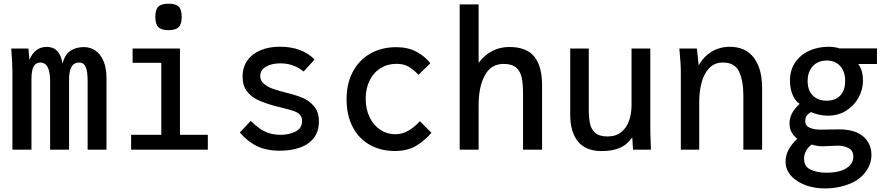

<svg xmlns="http://www.w3.org/2000/svg" viewBox="-20 -814 4840 1044"><path d="M41 -550H134.5L140 -488.5Q154.5 -524 178 -541.5Q201.5 -559 235 -559Q306 -559 320 -468Q332.5 -518 363.2 -538Q394 -558 436.5 -558Q471 -558 498.8 -539Q526.5 -520 542.8 -482Q559 -444 559 -390V0H456.5V-373.5Q456.5 -426.5 445.8 -450.2Q435 -474 410 -474Q355.5 -474 355.5 -381.5V0H252.5V-373.5Q252.5 -474 199 -474Q175 -474 163 -453Q151 -432 151 -381.5V0H47.5V-427Q47.5 -475.5 41 -550Z M701 -550H958.5V-81H1110V0H693V-81H857V-472.5H701ZM824.5 -722Q824.5 -761.5 841 -777.8Q857.5 -794 896.5 -794Q935.5 -794 951.8 -777.8Q968 -761.5 968 -722Q968 -683 951.8 -666.5Q935.5 -650 896.5 -650Q857.5 -650 841 -666.5Q824.5 -683 824.5 -722Z M1284 -93.5 1343 -156.5Q1370.5 -130.5 1392.5 -115Q1414.5 -99.5 1442.5 -90.2Q1470.5 -81 1507 -81Q1552 -81 1587.2 -98.8Q1622.5 -116.5 1622.5 -156Q1622.5 -178 1610 -190.8Q1597.5 -203.5 1577.8 -210.2Q1558 -217 1519.5 -226.5Q1498.5 -231.5 1478 -237Q1420.5 -252.5 1383 -270Q1345.5 -287.5 1322.2 -318.2Q1299 -349 1299 -397.5Q1299 -449 1325.5 -485.8Q1352 -522.5 1398 -541.2Q1444 -560 1501.5 -560Q1622 -560 1690.5 -490.5L1631 -425Q1576.5 -469.5 1505 -469.5Q1456 -469.5 1425.5 -451Q1395 -432.5 1395 -401Q1395 -375 1416.2 -357.5Q1437.5 -340 1467 -330Q1496.5 -320 1543.5 -308L1562 -303.5Q1601 -293 1632.2 -279Q1663.5 -265 1688.8 -234.5Q1714 -204 1714 -154.5Q1714 -98 1685 -62.2Q1656 -26.5 1608.5 -10.5Q1561 5.5 1502.5 5.5Q1429 5.5 1377.8 -19.2Q1326.5 -44 1284 -93.5Z M1864.5 -274.5Q1864.5 -360 1898.5 -424Q1932.5 -488 1993.8 -522.8Q2055 -557.5 2134.5 -557.5Q2198 -557.5 2244.8 -532.5Q2291.5 -507.5 2320 -470L2255.5 -407Q2229 -435.5 2202.2 -451.2Q2175.5 -467 2136 -467Q2087.5 -467 2049.2 -443.2Q2011 -419.5 1989.8 -376.2Q1968.5 -333 1968.5 -277.5Q1968.5 -220.5 1989.8 -176.5Q2011 -132.5 2048 -108.2Q2085 -84 2129.5 -84Q2168 -84 2201.8 -104.2Q2235.5 -124.5 2263 -155L2326 -92Q2289 -48.5 2242.2 -20.8Q2195.5 7 2127 7Q2050.5 7 1991 -26.2Q1931.5 -59.5 1898 -123.2Q1864.5 -187 1864.5 -274.5Z M2479.5 -790H2582.5V-472Q2614 -515 2656.5 -536.8Q2699 -558.5 2748.5 -558.5Q2844 -558.5 2885.8 -505.5Q2927.5 -452.5 2927.5 -351.5V0H2824V-306Q2824 -359.5 2816.5 -393.5Q2809 -427.5 2786 -447Q2763 -466.5 2718.5 -466.5Q2650.5 -466.5 2616.5 -404.8Q2582.5 -343 2582.5 -241.5V0H2479.5Z M3080.5 -192.5V-550H3181.5V-218Q3181.5 -171 3188.5 -140.2Q3195.5 -109.5 3217.8 -90.8Q3240 -72 3283.5 -72Q3328.5 -72 3357.8 -95.5Q3387 -119 3400.5 -157.2Q3414 -195.5 3414 -241V-550H3516V-119Q3516 -87 3518 -41L3519.5 0H3422L3418 -67Q3389.5 -26.5 3349 -9.5Q3308.5 7.5 3252 7.5Q3165.5 7.5 3123 -44.2Q3080.5 -96 3080.5 -192.5Z M3674 -550H3769.5L3779 -459Q3807.5 -508 3850.8 -533.8Q3894 -559.5 3948.5 -559.5Q4034 -559.5 4079 -500.2Q4124 -441 4124 -334.5V0H4022V-294.5Q4022 -374.5 3998.8 -424.2Q3975.5 -474 3911 -474Q3864.5 -474 3835.8 -443Q3807 -412 3794.5 -363.8Q3782 -315.5 3782 -260.5V0H3682V-413.5Q3682 -447 3680.2 -473.5Q3678.5 -500 3674 -550Z M4316.5 171Q4285.5 151.5 4268.5 125Q4251.5 98.5 4251.5 65.5Q4251.5 29.5 4269.2 -2.2Q4287 -34 4315 -59.5Q4293.5 -76.5 4283.2 -96.8Q4273 -117 4273 -142.5Q4273 -172.5 4286.5 -197.8Q4300 -223 4327.5 -248.5V-250Q4318 -255 4306 -270Q4294 -285 4284.8 -312Q4275.5 -339 4275.5 -376.5Q4275.5 -432.5 4303.5 -474Q4331.5 -515.5 4379 -537.5Q4426.5 -559.5 4484 -559.5Q4521 -559.5 4543 -551H4748.5V-466H4646.5Q4660 -449 4666.2 -425.5Q4672.5 -402 4672.5 -377Q4672.5 -326.5 4647.8 -282.2Q4623 -238 4579.8 -211.5Q4536.5 -185 4483 -185Q4434.5 -185 4389.5 -204.5Q4372 -194.5 4365.2 -183.2Q4358.5 -172 4358.5 -153.5Q4358.5 -130.5 4382.2 -119.8Q4406 -109 4444 -109Q4472.5 -109.5 4501 -110L4542.5 -110.5Q4618.5 -110.5 4662 -81Q4689 -63 4703.8 -34.5Q4718.5 -6 4718.5 28.5Q4718.5 66 4700 100.2Q4681.5 134.5 4647 160Q4614.5 183.5 4566.2 197Q4518 210.5 4468.5 210.5Q4377.5 210.5 4316.5 171ZM4586 98Q4620 75 4620 37.5Q4620 5.5 4594.8 -8.2Q4569.5 -22 4535 -22L4499 -20.5Q4467 -18.5 4451.5 -18.5Q4440.5 -18.5 4424 -21Q4407.5 -23.5 4393 -28Q4373 -13 4362.5 7.2Q4352 27.5 4352 48.5Q4352 91.5 4387.2 108.2Q4422.5 125 4472.5 125Q4548 125 4586 98ZM4575.5 -374Q4575.5 -425 4548.5 -455Q4521.5 -485 4474.5 -485Q4445 -485 4421.5 -471.8Q4398 -458.5 4384.8 -433.2Q4371.5 -408 4371.5 -374Q4371.5 -323 4399.5 -294.8Q4427.5 -266.5 4474 -266.5Q4522 -266.5 4548.8 -294.5Q4575.5 -322.5 4575.5 -374Z"/></svg>

Font: JuliaMono Medium
Style: Regular
Weight: 500
Monospace: yes
Designer: cormullion
Foundry: corm
Version: Version 0.054; ttfautohint (v1.8.4)